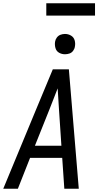

<svg xmlns="http://www.w3.org/2000/svg" viewBox="-21 -1162 617 1182"><path d="M-1 0H89L164 -190H362L375 0H464L403 -735H304L202 -490ZM194 -265 284 -490Q296 -522 309 -554Q322 -586 334 -618Q336 -586 338 -554Q340 -522 342 -490L357 -265ZM379 -828Q393 -828 406.5 -832.5Q420 -837 429 -849Q438 -861 440 -875Q444 -895 438.5 -914Q433 -933 416 -943Q399 -953 379 -953Q365 -953 351.5 -948Q338 -943 329 -931Q320 -919 318 -905Q315 -885 320.5 -866Q326 -847 342.5 -837.5Q359 -828 379 -828ZM264 -1066H564V-1142H264Z"/></svg>

Font: Iosevka Sparkle Oblique
Style: Regular
Weight: 400
Italic angle: -9°
Designer: Belleve Invis
Foundry: Belleve Invis
Version: Version 4.5.0; ttfautohint (v1.8.3)